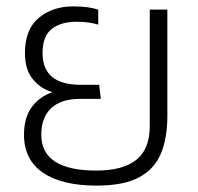

<svg xmlns="http://www.w3.org/2000/svg" viewBox="-20 -570 618 600"><path d="M282 10Q173 10 114 -30.5Q55 -71 55 -149Q55 -202 79 -235Q103 -268 144 -282Q108 -292 83 -322Q58 -352 58 -404Q58 -478 101 -514Q144 -550 208 -550Q234 -550 252.5 -547.5Q271 -545 287 -540V-493Q259 -502 219 -502Q170 -502 141.5 -479.5Q113 -457 113 -404Q113 -305 232 -305H290L295 -261H229Q171 -261 140 -232Q109 -203 109 -149Q109 -37 281 -37Q364 -37 406 -70.5Q448 -104 448 -176V-540H503V-208Q503 -138 482.5 -89.5Q462 -41 414 -15.5Q366 10 282 10Z"/></svg>

Font: Kanit ExtraLight
Style: Regular
Weight: 275
Designer: Katatrad Team
Foundry: CadsonDemak
Version: Version 2.000; ttfautohint (v1.8.3)